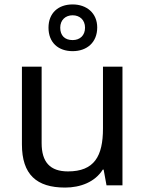

<svg xmlns="http://www.w3.org/2000/svg" viewBox="-20 -837 658 867"><path d="M308 -606C372 -606 419 -645 419 -713C419 -778 371 -817 308 -817C243 -817 199 -778 199 -712C199 -645 243 -606 308 -606ZM308 -656C272 -656 252 -677 252 -712C252 -747 276 -768 308 -768C340 -768 364 -747 364 -712C364 -677 341 -656 308 -656ZM533 -536H445V-257C445 -132 406 -63 287 -63C206 -63 168 -105 168 -191V-536H79V-185C79 -49 145 10 274 10C343 10 409 -15 444 -71H448L461 0H533Z"/></svg>

Font: Noto Sans Osage
Style: Regular
Weight: 400
Designer: Monotype Design Team
Foundry: Monotype Imaging Inc.
Version: Version 2.002